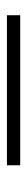

<svg xmlns="http://www.w3.org/2000/svg" viewBox="212 -288 77 540"><g transform="rotate(90 250.0 -18.5)"><path d="M23.3 0V-37.3H445.3V0Z"/></g></svg>

Font: Darker Grotesque Light
Style: Regular
Weight: 300
Designer: Gabriel Lam
Foundry: TypeRant
Version: Version 1.000;gftools[0.9.28]